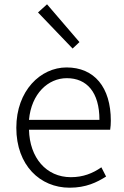

<svg xmlns="http://www.w3.org/2000/svg" viewBox="-20 -861 578 894"><path d="M304 13C381 13 431 -12 474 -39L452 -82C412 -54 367 -36 310 -36C195 -36 118 -127 115 -257H493C495 -270 496 -284 496 -299C496 -455 419 -547 290 -547C169 -547 56 -439 56 -266C56 -91 167 13 304 13ZM115 -303C126 -425 204 -497 291 -497C384 -497 443 -432 443 -303ZM318 -635 350 -665 199 -841 157 -803Z"/></svg>

Font: Genne Gothic Light
Style: Regular
Weight: 300
Designer: Ryoko NISHIZUKA (kana & ideographs); Paul D. Hunt (Latin, Greek & Cyrillic); Wenlong ZHANG (bopomofo); Sandoll Communica
Foundry: Adobe Systems Incorporated
Version: Version 1.004;PS 1.004;hotconv 16.6.51;makeotf.lib2.5.65220